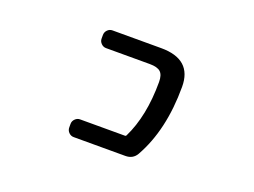

<svg xmlns="http://www.w3.org/2000/svg" viewBox="-85 -726 1170 885"><g transform="rotate(20 500.0 -283.5)"><path d="M573.2 -544.9Q724.6 -544.9 724.6 -410.2Q724.6 -197.3 641.6 -50.8Q624 -21.5 587.9 -21.5H334Q320.3 -21.5 310.1 -31.7Q299.8 -42 299.8 -56.6V-74.2Q299.8 -87.9 310.1 -98.1Q320.3 -108.4 334 -108.4H554.7Q558.6 -108.4 560.5 -112.3Q617.2 -227.5 617.2 -394.5Q617.2 -429.7 601.6 -443.8Q585.9 -458 548.8 -458H334Q320.3 -458 310.1 -468.3Q299.8 -478.5 299.8 -492.2V-509.8Q299.8 -524.4 310.1 -534.7Q320.3 -544.9 334 -544.9Z"/></g></svg>

Font: Gen Jyuu Gothic L Monospace Medium
Style: Regular
Weight: 500
Designer: [Source Han Sans]
Ryoko NISHIZUKA  (kana & ideographs); Paul D. Hunt (Latin, Greek & Cyrillic); Wenlong ZHANG  (bopomofo
Version: Version 1.002.20150607